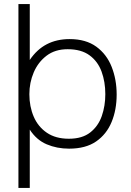

<svg xmlns="http://www.w3.org/2000/svg" viewBox="-20 -727 647 948"><path d="M71 201V-707H127V-431Q162 -483 211 -508.5Q260 -534 324 -534Q404 -534 455.5 -496.5Q507 -459 531.5 -396.5Q556 -334 556 -260Q556 -185 531 -124.5Q506 -64 454.5 -28.5Q403 7 321 7Q261 7 210.5 -14.5Q160 -36 127 -87V201ZM320 -42Q386 -42 425.5 -73Q465 -104 482.5 -154Q500 -204 500 -262Q500 -323 481.5 -373.5Q463 -424 422 -454Q381 -484 314 -484Q252 -484 210 -452Q168 -420 146.5 -369.5Q125 -319 125 -262Q125 -201 146.5 -151Q168 -101 211.5 -71.5Q255 -42 320 -42Z"/></svg>

Font: Onest ExtraLight
Style: Regular
Weight: 250
Designer: Dmitri Voloshin, Andrey Kudryavtsev
Foundry: Dmitri Voloshin, Andrey Kudryavtsev
Version: Version 1.000;gftools[0.9.33]